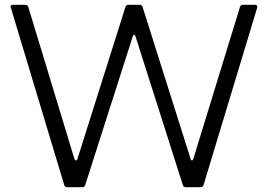

<svg xmlns="http://www.w3.org/2000/svg" viewBox="-20 -783 1121 803"><path d="M261 0Q252 0 249 -8L25 -752L24 -755Q24 -763 34 -763H86Q95 -763 98 -755L291 -119Q294 -112 298 -112Q303 -112 304 -119L505 -755Q508 -763 517 -763H564Q573 -763 576 -755L777 -119Q778 -112 783 -112Q786 -112 789 -120L984 -755Q987 -763 996 -763H1047Q1052 -763 1054.5 -760Q1057 -757 1056 -752L831 -8Q828 0 819 0H757Q748 0 745 -8L547 -630Q545 -638 541 -638Q538 -638 535 -630L336 -8Q333 0 324 0Z"/></svg>

Font: Open Sauce Two Light
Style: Regular
Weight: 300
Designer: Alfredo Marco Pradil
Foundry: Creative Sauce Fz LLC
Version: Version 1.477